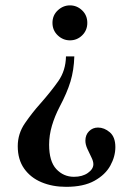

<svg xmlns="http://www.w3.org/2000/svg" viewBox="-20 -495 510 729"><path d="M179.2 -408.2Q179.2 -437 199.5 -455.8Q219.7 -474.6 245.6 -474.6Q272 -474.6 291.7 -455.8Q311.5 -437 311.5 -408.2Q311.5 -379.9 292 -360.8Q272.5 -341.8 245.6 -341.8Q219.2 -341.8 199.2 -360.8Q179.2 -379.9 179.2 -408.2ZM418 63.5Q418 99.1 398.9 133.8Q379.9 168.5 338.6 191.4Q297.4 214.4 231 214.4Q179.2 214.4 137.7 197Q96.2 179.7 71.8 145.3Q47.4 110.8 47.4 60.1Q47.4 12.2 75 -27.6Q102.5 -67.4 131.8 -100.1Q173.3 -147 201.4 -187Q229.5 -227.1 230.5 -280.8H262.2Q260.7 -229 247.6 -185.5Q234.4 -142.1 206.1 -88.9Q188 -54.2 177.2 -17.8Q166.5 18.6 166.5 54.2Q166.5 117.7 193.8 147Q221.2 176.3 260.7 176.3Q293 176.3 313.7 161.6Q334.5 147 334.5 128.4Q334.5 117.2 326.9 102.1Q319.3 86.9 311.8 70.3Q304.2 53.7 304.2 39.1Q304.2 17.1 318.1 3.2Q332 -10.7 352.1 -10.7Q376 -10.7 397 7.3Q418 25.4 418 63.5Z"/></svg>

Font: Awami Nastaliq
Style: Bold
Weight: 700
Designer: Peter Martin, SIL International
Foundry: SIL International
Version: Version 3.100